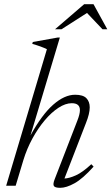

<svg xmlns="http://www.w3.org/2000/svg" viewBox="-20 -889 534 919"><path d="M92 -123 55 0H9.5L204.5 -653.5Q178.5 -666.5 134.5 -679L137 -688L257 -709.5H266.5L126 -241Q181 -341 235 -388.2Q289 -435.5 339.5 -435.5Q377.5 -435.5 393.5 -419Q409.5 -402.5 409.5 -375Q409.5 -345 391 -299L288.5 -34.5Q311.5 -35.5 343.2 -49.8Q375 -64 417 -103L428 -91.5Q376 -33.5 336.8 -11.8Q297.5 10 268.5 10Q243 10 237.8 1Q232.5 -8 242 -32L350 -311Q362.5 -342.5 362.5 -362Q362.5 -395 323.5 -395Q293.5 -395 260 -373.2Q226.5 -351.5 194.2 -313.2Q162 -275 135.2 -226Q108.5 -177 92 -123ZM243.5 -749 383 -869H427.5L493.5 -749H470.5L396.5 -827L274.5 -749Z"/></svg>

Font: Newsreader 16pt Light
Style: Italic
Weight: 300
Italic angle: -17°
Designer: Hugues Gentile
Foundry: Production Type
Version: Version 1.003; ttfautohint (v1.8.3)